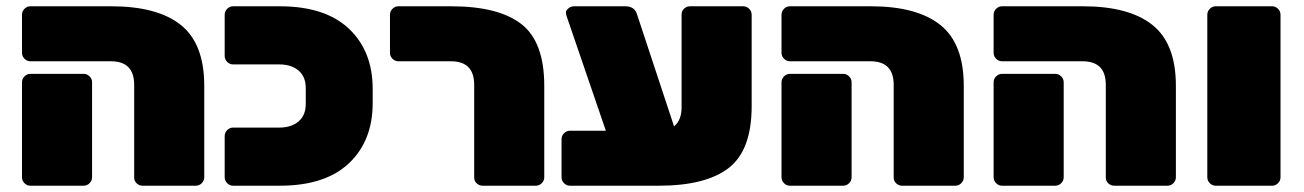

<svg xmlns="http://www.w3.org/2000/svg" viewBox="-20 -591 4150 611"><path d="M273 -27Q273 -16 265 -8Q257 0 246 0H77Q66 0 58 -8Q50 -16 50 -27V-329Q50 -340 58 -348Q66 -356 77 -356H246Q257 -356 265 -348Q273 -340 273 -329ZM77 -571H334Q481 -571 555.5 -511.5Q630 -452 630 -318V-27Q630 -16 622 -8Q614 0 603 0H434Q423 0 415 -7.5Q407 -15 407 -26V-321Q407 -396 333 -396H77Q66 -396 58 -404Q50 -412 50 -423V-544Q50 -555 58 -563Q66 -571 77 -571Z M1166 -308V-263Q1166 -143 1090.5 -71.5Q1015 0 870 0H722Q711 0 703 -8Q695 -16 695 -27V-158Q695 -169 703 -177Q711 -185 722 -185H869Q907 -185 930 -204.5Q953 -224 953 -260V-311Q953 -347 930 -366.5Q907 -386 869 -386H722Q711 -386 703 -394Q695 -402 695 -413V-544Q695 -555 703 -563Q711 -571 722 -571H870Q1015 -571 1090.5 -499.5Q1166 -428 1166 -308Z M1248 -571H1416Q1566 -571 1639 -514.5Q1712 -458 1712 -318V-27Q1712 -16 1704 -8Q1696 0 1685 0H1516Q1505 0 1497 -7.5Q1489 -15 1489 -26V-321Q1489 -396 1415 -396H1248Q1237 -396 1229 -404Q1221 -412 1221 -423V-544Q1221 -555 1229 -563Q1237 -571 1248 -571Z M2076 0H1794Q1783 0 1775 -8Q1767 -16 1767 -27V-148Q1767 -159 1775 -167Q1783 -175 1794 -175H1908L1783 -540Q1781 -546 1781 -552Q1781 -558 1789 -564.5Q1797 -571 1807 -571H1970Q1999 -571 2007 -546L2125 -189Q2149 -208 2149 -250V-545Q2149 -556 2157 -563.5Q2165 -571 2176 -571H2345Q2356 -571 2364 -563Q2372 -555 2372 -544V-253Q2372 -113 2299 -56.5Q2226 0 2076 0Z M2690 -27Q2690 -16 2682 -8Q2674 0 2663 0H2494Q2483 0 2475 -8Q2467 -16 2467 -27V-329Q2467 -340 2475 -348Q2483 -356 2494 -356H2663Q2674 -356 2682 -348Q2690 -340 2690 -329ZM2494 -571H2751Q2898 -571 2972.5 -511.5Q3047 -452 3047 -318V-27Q3047 -16 3039 -8Q3031 0 3020 0H2851Q2840 0 2832 -7.5Q2824 -15 2824 -26V-321Q2824 -396 2750 -396H2494Q2483 -396 2475 -404Q2467 -412 2467 -423V-544Q2467 -555 2475 -563Q2483 -571 2494 -571Z M3365 -27Q3365 -16 3357 -8Q3349 0 3338 0H3169Q3158 0 3150 -8Q3142 -16 3142 -27V-329Q3142 -340 3150 -348Q3158 -356 3169 -356H3338Q3349 -356 3357 -348Q3365 -340 3365 -329ZM3169 -571H3426Q3573 -571 3647.5 -511.5Q3722 -452 3722 -318V-27Q3722 -16 3714 -8Q3706 0 3695 0H3526Q3515 0 3507 -7.5Q3499 -15 3499 -26V-321Q3499 -396 3425 -396H3169Q3158 -396 3150 -404Q3142 -412 3142 -423V-544Q3142 -555 3150 -563Q3158 -571 3169 -571Z M4055 -544V-27Q4055 -16 4047 -8Q4039 0 4028 0H3849Q3838 0 3830 -8Q3822 -16 3822 -27V-544Q3822 -555 3830 -563Q3838 -571 3849 -571H4028Q4039 -571 4047 -563Q4055 -555 4055 -544Z"/></svg>

Font: Rubik One
Style: Regular
Weight: 400
Designer: Hubert and Fischer with Elvire Volk Leonovitch
Foundry: Hubert and Fischer with Elvire Volk Leonovitch
Version: Version 1.001